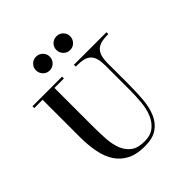

<svg xmlns="http://www.w3.org/2000/svg" viewBox="-229 -1012 1192 1192"><g transform="rotate(-45 367.0 -416.0)"><path d="M43 -634V-650H303V-634H220V-308Q220 -246 223 -190.5Q226 -135 242 -93.5Q258 -52 290.5 -27.5Q323 -3 381 -3Q434 -3 466 -28.5Q498 -54 515 -95Q532 -136 537 -188Q542 -240 542 -293V-507Q542 -543 535.5 -567.5Q529 -592 514 -607Q499 -622 474.5 -628Q450 -634 414 -634H407V-650H693V-634Q657 -634 632 -628Q607 -622 591.5 -607Q576 -592 569 -567.5Q562 -543 562 -507V-328Q562 -258 557 -195Q552 -132 531.5 -84Q511 -36 471 -8Q431 20 361 20Q289 20 242 -4.5Q195 -29 167 -72.5Q139 -116 127.5 -176Q116 -236 116 -308V-634ZM395 -792Q395 -817 412.5 -834.5Q430 -852 456 -852Q481 -852 498.5 -834.5Q516 -817 516 -792Q516 -767 498.5 -749Q481 -731 456 -731Q430 -731 412.5 -749Q395 -767 395 -792ZM216 -792Q216 -817 233.5 -834.5Q251 -852 276 -852Q301 -852 319 -834.5Q337 -817 337 -792Q337 -767 319 -749Q301 -731 276 -731Q251 -731 233.5 -749Q216 -767 216 -792Z"/></g></svg>

Font: Elsie
Style: Regular
Weight: 400
Designer: Alejandro Inler
Foundry: Alejandro Inler
Version: 1.001